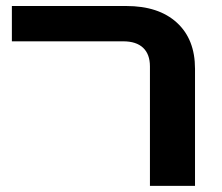

<svg xmlns="http://www.w3.org/2000/svg" viewBox="-20 -604 720 624"><path d="M467.3 0V-388.2Q467.3 -427.7 445.1 -448.7Q422.9 -469.7 380.4 -469.7H18.6V-584.5H390.1Q495.6 -584.5 554.7 -530.5Q613.8 -476.6 613.8 -380.4V0Z"/></svg>

Font: Heebo
Style: Bold
Weight: 700
Designer: Oded Ezer
Foundry: Ezer Type House
Version: Version 3.100